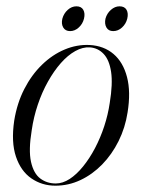

<svg xmlns="http://www.w3.org/2000/svg" viewBox="-20 -580 450 608"><path d="M264 -437.5Q309 -435 339.5 -409Q370 -383 382.2 -336Q394.5 -289 384 -224Q376.5 -175.5 355.5 -133.2Q334.5 -91 303.5 -59.2Q272.5 -27.5 234.8 -9.8Q197 8 155.5 8Q113 8 79.5 -15Q46 -38 30.5 -84Q15 -130 25 -198Q34 -253.5 57 -298.2Q80 -343 113 -375Q146 -407 184.8 -423.2Q223.5 -439.5 264 -437.5ZM156.5 1Q178.5 1 200.5 -13.2Q222.5 -27.5 243 -52.8Q263.5 -78 280.8 -110.8Q298 -143.5 310 -180Q322 -216.5 327.5 -254Q337.5 -314.5 331.8 -352.5Q326 -390.5 308.2 -409.2Q290.5 -428 265 -430Q242 -431.5 218.2 -418.2Q194.5 -405 172.5 -380Q150.5 -355 131.8 -321.5Q113 -288 99.8 -248.8Q86.5 -209.5 80.5 -168Q70 -104.5 78.2 -67.5Q86.5 -30.5 107.5 -14.8Q128.5 1 156.5 1ZM202 -481.5Q187 -481.5 180.2 -493Q173.5 -504.5 177.5 -521Q182 -537.5 194.5 -548.8Q207 -560 222 -560Q237.5 -560 243.8 -548.8Q250 -537.5 246 -521Q242 -504.5 229.5 -493Q217 -481.5 202 -481.5ZM338.5 -481.5Q323.5 -481.5 317 -493Q310.5 -504.5 314 -521Q318.5 -537.5 331.2 -548.8Q344 -560 358.5 -560Q374.5 -560 380.8 -548.8Q387 -537.5 383 -521Q379 -504.5 366.5 -493Q354 -481.5 338.5 -481.5Z"/></svg>

Font: Fraunces 120pt Light
Style: Italic
Weight: 300
Italic angle: -16°
Version: Version 1.000;[b76b70a41]